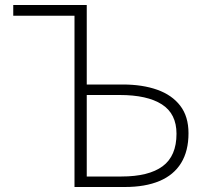

<svg xmlns="http://www.w3.org/2000/svg" viewBox="-20 -748 828 768"><path d="M278 0V-685H33V-728H327V-410H471Q550 -410 609 -389Q668 -368 701 -325Q734 -282 734 -215Q734 -144 704.5 -96Q675 -48 618 -24Q561 0 479 0ZM327 -42H466Q575 -42 630.5 -83Q686 -124 686 -213Q686 -293 627.5 -330.5Q569 -368 459 -368H327Z"/></svg>

Font: Noto Sans SC ExtraLight
Style: Regular
Weight: 250
Designer: Ryoko NISHIZUKA 西塚涼子 (kana, bopomofo & ideographs); Paul D. Hunt (Latin, Greek & Cyrillic); Sandoll Communications 산돌커뮤니
Foundry: Adobe
Version: Version 2.004-H2;hotconv 1.0.118;makeotfexe 2.5.65603